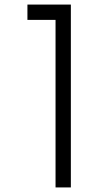

<svg xmlns="http://www.w3.org/2000/svg" viewBox="-20 -820 429 840"><path d="M100 -800H290V0H223V-733H100Z"/></svg>

Font: Dune Rise
Style: Regular
Weight: 400
Version: Version 001.000